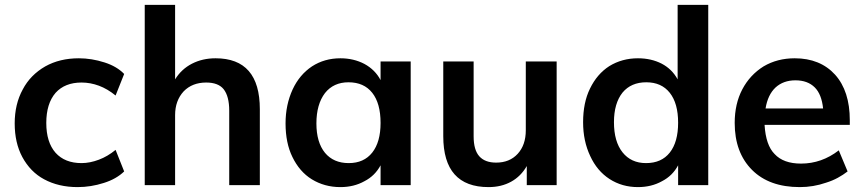

<svg xmlns="http://www.w3.org/2000/svg" viewBox="-20 -756 3528 784"><path d="M297 8Q219 8 160 -24Q104 -54 71 -115Q40 -173 40 -252Q40 -331 73 -391Q104 -450 165 -485Q224 -518 302 -518Q354 -518 407 -501Q457 -485 487 -454L452 -366Q419 -393 384 -406Q349 -419 313 -419Q245 -419 207 -377Q169 -333 169 -254Q169 -175 207 -132Q245 -90 313 -90Q347 -90 384 -104Q419 -117 452 -144L487 -56Q455 -25 404 -9Q351 8 297 8Z M860 -518Q1041 -518 1041 -310V0H916V-304Q916 -363 893 -392Q871 -419 822 -419Q765 -419 730 -383Q695 -345 695 -286V0H571V-736H695V-432Q721 -474 764 -496Q807 -518 860 -518Z M1657 -505V0H1534V-81Q1511 -38 1468 -16Q1425 8 1370 8Q1305 8 1253 -24Q1203 -55 1174 -115Q1146 -172 1146 -252Q1146 -328 1175 -391Q1203 -451 1254 -485Q1305 -518 1370 -518Q1424 -518 1468 -495Q1512 -471 1534 -429V-505ZM1404 -90Q1466 -90 1500 -133Q1534 -176 1534 -254Q1534 -334 1500 -377Q1466 -420 1403 -420Q1342 -420 1307 -376Q1272 -330 1272 -252Q1272 -175 1307 -132Q1342 -90 1404 -90Z M2253 -505V0H2131V-78Q2107 -36 2067 -14Q2027 8 1975 8Q1790 8 1790 -200V-505H1914V-199Q1914 -144 1937 -118Q1960 -92 2006 -92Q2061 -92 2094 -128Q2127 -164 2127 -224V-505Z M2872 -736V0H2749V-81Q2726 -38 2683 -16Q2640 8 2585 8Q2520 8 2469 -25Q2418 -58 2390 -119Q2361 -180 2361 -257Q2361 -337 2389 -394Q2418 -454 2468 -486Q2520 -518 2585 -518Q2639 -518 2682 -496Q2724 -474 2747 -432V-736ZM2618 -90Q2681 -90 2715 -133Q2749 -176 2749 -255Q2749 -334 2715 -377Q2681 -420 2619 -420Q2557 -420 2522 -378Q2487 -334 2487 -257Q2487 -178 2522 -134Q2557 -90 2618 -90Z M3450 -246H3102Q3107 -163 3143 -127Q3179 -88 3251 -88Q3335 -88 3405 -142L3441 -56Q3423 -42 3401 -30Q3379 -18 3353 -10Q3301 8 3246 8Q3121 8 3051 -62Q2980 -133 2980 -254Q2980 -332 3011 -391Q3042 -450 3098 -485Q3154 -518 3225 -518Q3329 -518 3390 -451Q3450 -384 3450 -265ZM3228 -428Q3179 -428 3147 -399Q3115 -369 3106 -313H3341Q3335 -371 3307 -399Q3278 -428 3228 -428Z"/></svg>

Font: PRinguin Sans
Style: Bold
Weight: 700
Designer: Vernon Adams
Foundry: Vernon Adams
Version: ""